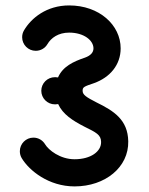

<svg xmlns="http://www.w3.org/2000/svg" viewBox="-20 -667 535 690"><path d="M58.1 -98.6C85 -53.7 155.3 2.9 248 2.9C358.4 2.9 442.9 -66.4 440.9 -159.2C439.5 -236.8 388.7 -268.6 327.1 -298.8C290 -317.9 276.9 -326.2 276.9 -340.8C276.9 -354 281.7 -356 317.9 -368.2C375 -388.7 413.6 -433.6 413.6 -493.2C413.6 -577.1 336.9 -647.5 228.5 -647.5C147.5 -647.5 92.3 -602.1 66.4 -558.1C62 -550.8 59.6 -542.5 59.6 -533.2C59.6 -506.3 81.5 -484.4 108.4 -484.4C126.5 -484.4 142.1 -494.1 150.4 -508.3C163.6 -530.8 189.5 -549.8 228.5 -549.8C282.2 -549.8 315.9 -521.5 315.9 -493.2C315.9 -478.5 305.7 -467.3 285.6 -460C243.7 -445.8 205.6 -428.2 188.5 -388.7C185.5 -389.2 182.6 -389.6 179.7 -389.6H177.2C150.4 -389.6 128.4 -367.7 128.4 -340.8C128.4 -314 150.4 -292 177.2 -292H179.7C182.6 -292 186.5 -292.5 189 -293C205.6 -256.3 241.2 -233.4 283.2 -211.9C325.7 -190.9 342.8 -182.6 343.3 -157.2C344.2 -122.6 306.2 -94.7 248 -94.7C195.8 -94.7 154.3 -127.9 142.1 -148.4C133.3 -163.1 117.7 -172.4 100.1 -172.4C73.2 -172.4 51.3 -150.4 51.3 -123.5C51.3 -114.3 53.7 -106 58.1 -98.6Z"/></svg>

Font: Velvelyne Book
Style: Bold
Weight: 700
Designer: Manon Van der Borght et Mariel Nils
Foundry: Velvetyne
Version: Version 1.070;Glyphs 3.3.1 (3343)